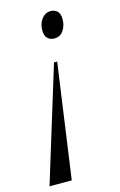

<svg xmlns="http://www.w3.org/2000/svg" viewBox="-123 -590 512 818"><g transform="rotate(-15 133.0 -181.0)"><path d="M159 -326 88 179H-10L145 -326ZM186 -541Q205 -541 216.5 -530Q228 -519 228 -494Q228 -467 214 -445.5Q200 -424 174 -424Q155 -424 143.5 -435.5Q132 -447 132 -471Q132 -501 148 -521Q164 -541 186 -541Z"/></g></svg>

Font: Noto Serif Display ExtraCondensed
Style: Italic
Weight: 400
Width: 2
Italic angle: -12°
Designer: Monotype Design Team
Foundry: Monotype Imaging Inc.
Version: Version 2.009